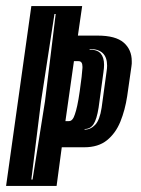

<svg xmlns="http://www.w3.org/2000/svg" viewBox="-37 -611 463 631"><path d="M-17 0 66 -591H233L219 -494H284Q343 -494 369.5 -471Q396 -448 396 -410Q396 -406 396 -402Q396 -398 395 -393L381 -295Q374 -249 358.5 -211Q343 -173 314.5 -150Q286 -127 240 -127H166L149 0ZM66 -21H70L111 -279L146 -565H142L98 -279ZM241 -185Q261 -185 276 -201Q291 -217 297 -257L313 -374Q314 -380 314.5 -385.5Q315 -391 315 -395Q315 -450 258 -450L257 -448Q283 -448 294 -435Q305 -422 305 -398Q305 -393 304.5 -387Q304 -381 303 -374L287 -257Q281 -219 270.5 -203Q260 -187 241 -187ZM178 -213H190Q202 -213 209 -235Q213 -246 217 -264.5Q221 -283 225 -311Q233 -367 234 -388V-392Q234 -410 221 -410H206Z"/></svg>

Font: Alumni Sans Inline One
Style: Italic
Weight: 400
Italic angle: -8°
Designer: Robert E. Leuschke
Foundry: Robert E. Leuschke
Version: Version 1.100; ttfautohint (v1.8.3)